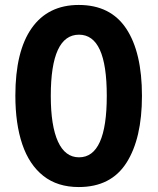

<svg xmlns="http://www.w3.org/2000/svg" viewBox="-20 -745 636 775"><path d="M553 -358Q553 -186 490.5 -88Q428 10 298 10Q212 10 155 -35Q98 -80 70 -162.5Q42 -245 42 -359Q42 -538 108 -631.5Q174 -725 298 -725Q426 -725 489.5 -629.5Q553 -534 553 -358ZM185 -358Q185 -237 214 -173.5Q243 -110 299 -110Q411 -110 411 -358Q411 -483 383 -544Q355 -605 299 -605Q185 -605 185 -358Z"/></svg>

Font: Noto Sans Armenian ExtraCondensed
Style: Bold
Weight: 700
Width: 2
Designer: Monotype Design Team
Foundry: Monotype Imaging Inc.
Version: Version 2.008; ttfautohint (v1.8.4.7-5d5b)